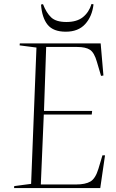

<svg xmlns="http://www.w3.org/2000/svg" viewBox="-20 -949 587 969"><path d="M164 -709 79 -720 80 -730H488L502 -568L490 -566L469 -637Q456 -683 434.5 -697.5Q413 -712 369 -712H213L202 -389H445L443 -371H201L186 -18H364Q411 -18 436.5 -33Q462 -48 477 -98L497 -165H510L486 0H51L52 -10L137 -21ZM197 -928Q214 -884 238.5 -861Q263 -838 315 -838Q368 -838 398.5 -862.5Q429 -887 442 -929L452 -927Q445 -866 410 -827.5Q375 -789 312 -789Q249 -789 220.5 -824Q192 -859 187 -926Z"/></svg>

Font: Literata 72pt ExtraLight
Style: Italic
Weight: 200
Italic angle: -2°
Designer: Latin by Veronika Burian and Jose Scaglione. Greek by Irene Vlachou. Cyrillic by Vera Evstafieva
Foundry: TypeTogether
Version: Version 3.002